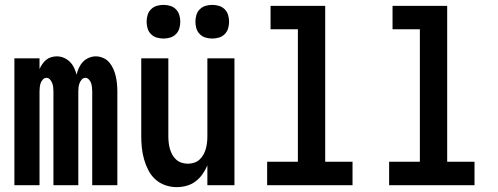

<svg xmlns="http://www.w3.org/2000/svg" viewBox="-20 -759 2040 787"><path d="M39 0V-520H142V-476Q147 -487 153.5 -496.5Q160 -506 169 -513.5Q178 -521 189.5 -524.5Q201 -528 213 -528Q228 -528 242 -522Q256 -516 266.5 -505.5Q277 -495 283.5 -481.5Q290 -468 294 -453Q297 -467 303.5 -481Q310 -495 320 -505.5Q330 -516 344 -522Q358 -528 373 -528Q388 -528 403 -521.5Q418 -515 428 -503Q438 -491 444.5 -476.5Q451 -462 454.5 -446.5Q458 -431 459.5 -415.5Q461 -400 461 -384V0H358V-384Q358 -393 357 -401.5Q356 -410 353.5 -418Q351 -426 344.5 -433Q338 -440 330 -440Q321 -440 315 -433Q309 -426 306 -418Q303 -410 302 -401.5Q301 -393 301 -384V0H199V-384Q199 -393 198 -401.5Q197 -410 194 -418Q191 -426 185 -433Q179 -440 170 -440Q162 -440 155.5 -433Q149 -426 146.5 -418Q144 -410 143 -401.5Q142 -393 142 -384V0Z M704 8Q680 8 657 0Q634 -8 616.5 -24Q599 -40 588 -61.5Q577 -83 570.5 -106Q564 -129 561.5 -152.5Q559 -176 559 -200V-520H670V-200Q670 -187 671.5 -174Q673 -161 676.5 -148.5Q680 -136 686.5 -124.5Q693 -113 702.5 -104.5Q712 -96 724.5 -92Q737 -88 750 -88Q763 -88 775.5 -92Q788 -96 797.5 -104.5Q807 -113 813.5 -124.5Q820 -136 823.5 -148.5Q827 -161 828.5 -174Q830 -187 830 -200V-520H941V0H830V-81Q822 -62 810 -45Q798 -28 781.5 -15.5Q765 -3 745 2.5Q725 8 704 8ZM850 -601Q836 -601 822.5 -605Q809 -609 799 -619Q789 -629 785 -642.5Q781 -656 781 -670Q781 -684 785 -697.5Q789 -711 799 -721Q809 -731 822.5 -735Q836 -739 850 -739Q864 -739 877.5 -735Q891 -731 901 -721Q911 -711 915 -697.5Q919 -684 919 -670Q919 -656 915 -642.5Q911 -629 901 -619Q891 -609 877.5 -605Q864 -601 850 -601ZM650 -601Q636 -601 622.5 -605Q609 -609 599 -619Q589 -629 585 -642.5Q581 -656 581 -670Q581 -684 585 -697.5Q589 -711 599 -721Q609 -731 622.5 -735Q636 -739 650 -739Q664 -739 677.5 -735Q691 -731 701 -721Q711 -711 715 -697.5Q719 -684 719 -670Q719 -656 715 -642.5Q711 -629 701 -619Q691 -609 677.5 -605Q664 -601 650 -601Z M1075 0V-96H1201V-639H1089V-735H1313V-96H1425V0Z M1575 0V-96H1701V-639H1589V-735H1813V-96H1925V0Z"/></svg>

Font: Iosevka Term
Style: Bold
Weight: 700
Monospace: yes
Designer: Belleve Invis
Foundry: Belleve Invis
Version: Version 30.0.1